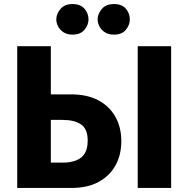

<svg xmlns="http://www.w3.org/2000/svg" viewBox="-20 -928 935 948"><path d="M65 -700H231V-462H332Q411 -462 466 -432.5Q521 -403 550 -351Q579 -299 579 -231Q579 -163 550 -111Q521 -59 466.5 -29.5Q412 0 333 0H65ZM288 -125Q328 -125 356 -136Q384 -147 398.5 -170.5Q413 -194 413 -234Q413 -291 380.5 -313.5Q348 -336 288 -336H231V-125ZM660 -700H825V0H660ZM258 -832Q258 -859 278.5 -883.5Q299 -908 338 -908Q377 -908 397 -885Q417 -862 417 -832Q417 -805 397 -781Q377 -757 338 -757Q312 -757 294 -768.5Q276 -780 267 -797.5Q258 -815 258 -832ZM462 -832Q462 -859 482.5 -883.5Q503 -908 543 -908Q582 -908 601.5 -885Q621 -862 621 -832Q621 -805 601.5 -781Q582 -757 543 -757Q516 -757 498 -768.5Q480 -780 471 -797.5Q462 -815 462 -832Z"/></svg>

Font: Moderustic
Style: Bold
Weight: 700
Designer: Tural Alisoy
Foundry: TAFT Foundry
Version: Version 2.120